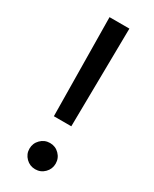

<svg xmlns="http://www.w3.org/2000/svg" viewBox="-192 -778 671 834"><g transform="rotate(30 144.0 -361.0)"><path d="M99.6 -233.9 93.8 -727.5H193.4L187 -233.9ZM144 6.3Q116.7 6.3 97.4 -12.9Q78.1 -32.2 78.1 -59.1Q78.1 -86.4 97.4 -105.7Q116.7 -125 144 -125Q171.4 -125 190.4 -105.7Q209.5 -86.4 209.5 -59.1Q209.5 -32.2 190.4 -12.9Q171.4 6.3 144 6.3Z"/></g></svg>

Font: Inter Variable LoSnoCo
Style: Regular
Weight: 400
Designer: Rasmus Andersson
Foundry: rsms
Version: Version 4.000;git-a52131595; featfreeze: case,dlig,ss01,ss02